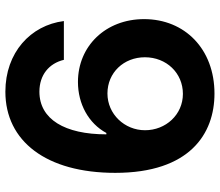

<svg xmlns="http://www.w3.org/2000/svg" viewBox="-70 -706 787 686"><g transform="rotate(-90 323.0 -363.5)"><path d="M331.1 9.8C490.2 9.8 597.2 -96.2 597.2 -241.7C597.2 -378.9 501 -478 372.6 -478C293.9 -478 224.6 -439.9 190.4 -376.5H185.5C185.5 -524.9 239.3 -615.7 337.9 -615.7C397.5 -615.7 439 -581.5 451.7 -528.3H590.3C575.2 -647.5 477.5 -737.3 337.9 -737.3C161.1 -737.3 47.9 -591.3 47.9 -344.7C47.9 -78.6 187.5 9.8 331.1 9.8ZM330.1 -103C255.9 -103 200.2 -164.1 200.2 -238.3C200.2 -311.5 257.8 -372.6 331.5 -372.6C406.2 -372.6 460.9 -314 460.9 -238.8C460.9 -162.1 404.8 -103 330.1 -103Z"/></g></svg>

Font: Raveo SemiBold
Style: Regular
Weight: 600
Designer: Jakub Foglar, Rasmus Andersson (Inter)
Foundry: Jakubfoglar.com
Version: Version 1.100;Glyphs 3.2.3 (3260)